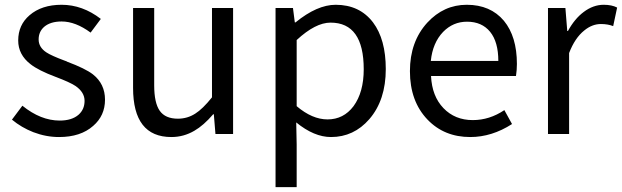

<svg xmlns="http://www.w3.org/2000/svg" viewBox="-20 -564 2617 808"><path d="M228.5 12.7Q173.8 12.7 120.1 -7.8Q70.3 -27.3 30.3 -60.5L74.2 -119.1Q151.4 -56.6 231.4 -56.6Q282.2 -56.6 310.5 -81.1Q335.9 -103.5 335.9 -139.6Q335.9 -175.8 297.9 -202.1Q274.4 -217.8 214.8 -240.2Q141.6 -267.6 108.4 -293.9Q56.6 -334 56.6 -393.6Q56.6 -459 104.5 -500Q155.3 -543.9 239.3 -543.9Q327.1 -543.9 404.3 -484.4L361.3 -426.8Q297.9 -473.6 239.3 -473.6Q192.4 -473.6 166 -451.2Q142.6 -430.7 142.6 -397.9Q142.6 -365.2 174.8 -343.8Q195.3 -330.1 250 -309.6Q256.8 -306.6 260.7 -305.7L261.7 -304.7Q339.8 -275.4 371.1 -251Q421.9 -210.9 421.9 -144.5Q421.9 -77.1 372.1 -34.2Q319.3 12.7 228.5 12.7Z M701.2 12.7Q540 12.7 540 -194.3V-530.3H628.9V-205.1Q628.9 -130.9 652.3 -97.7Q675.8 -64.5 728.5 -64.5Q768.6 -64.5 801.8 -85.9Q833 -105.5 872.1 -154.3V-530.3H960.9V0H886.7L879.9 -83H877Q836.9 -36.1 797.9 -13.7Q752.9 12.7 701.2 12.7Z M1139.6 223.6V-530.3H1212.9L1220.7 -469.7H1223.6Q1314.5 -543.9 1392.6 -543.9Q1493.2 -543.9 1549.8 -469.7Q1603.5 -398.4 1603.5 -273.4Q1603.5 -142.6 1534.2 -62.5Q1468.8 12.7 1373 12.7Q1301.8 12.7 1226.6 -48.8L1228.5 43.9V223.6ZM1358.4 -61.5Q1425.8 -61.5 1467.8 -117.2Q1510.7 -175.8 1510.7 -272.5Q1510.7 -468.8 1371.1 -468.8Q1307.6 -468.8 1228.5 -395.5V-117.2Q1293.9 -61.5 1358.4 -61.5Z M1959 12.7Q1849.6 12.7 1779.3 -60.5Q1705.1 -137.7 1705.1 -264.6Q1705.1 -388.7 1778.3 -468.8Q1847.7 -543.9 1944.3 -543.9Q2043.9 -543.9 2100.6 -476.6Q2155.3 -410.2 2155.3 -294.9Q2155.3 -269.5 2151.4 -244.1H1793.9Q1797.9 -159.2 1846.2 -108.9Q1894.5 -58.6 1969.7 -58.6Q2040 -58.6 2102.5 -100.6L2134.8 -42Q2049.8 12.7 1959 12.7ZM1793 -307.6H2077.1Q2077.1 -387.7 2042.5 -430.2Q2007.8 -472.7 1945.3 -472.7Q1886.7 -472.7 1844.7 -429.7Q1800.8 -383.8 1793 -307.6Z M2286.1 0V-530.3H2359.4L2367.2 -433.6H2370.1Q2398.4 -485.4 2436.5 -513.7Q2476.6 -543.9 2520.5 -543.9Q2554.7 -543.9 2577.1 -532.2L2560.5 -454.1Q2538.1 -462.9 2508.8 -462.9Q2471.7 -462.9 2438.5 -435.5Q2399.4 -404.3 2375 -340.8V0Z"/></svg>

Font: Bpmf GenYo Gothic R
Style: R
Weight: 400
Foundry: But Ko
Version: Version 1.320